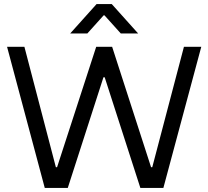

<svg xmlns="http://www.w3.org/2000/svg" viewBox="-20 -932 1033 952"><path d="M15 -700H101L257 -103H263L457 -700H536L729 -103H735L892 -700H978L790 0H676L499 -549H493L316 0H202ZM459 -912H534L665 -766H579L498 -856H494L413 -766H328Z"/></svg>

Font: Be Vietnam
Style: Regular
Weight: 400
Designer: Gabriel Lam
Foundry: TypeRant
Version: Version 4.000